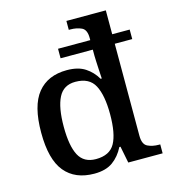

<svg xmlns="http://www.w3.org/2000/svg" viewBox="-113 -852 853 955"><g transform="rotate(-15 313.0 -375.0)"><path d="M256 10Q157 10 104.5 -53.5Q52 -117 52 -255Q52 -394 104.5 -458.5Q157 -523 255 -523Q313 -523 349 -499.5Q385 -476 407 -438H413Q413 -438 412 -452.5Q411 -467 410 -487.5Q409 -508 408 -527.5Q407 -547 407 -557V-588H241V-637H407V-648Q407 -691 382.5 -702.5Q358 -714 325 -714H317V-760H520V-637H610V-588H520V-114Q520 -70 544.5 -58Q569 -46 602 -46H609V0H432L415 -86H409Q387 -42 351 -16Q315 10 256 10ZM282 -58Q353 -58 380 -107Q407 -156 407 -256Q407 -353 380 -404.5Q353 -456 281 -456Q220 -456 194 -404.5Q168 -353 168 -255Q168 -156 194 -107Q220 -58 282 -58Z"/></g></svg>

Font: Noto Serif Tibetan Medium
Style: Regular
Weight: 500
Designer: Monotype Design Team
Foundry: Monotype Imaging Inc.
Version: Version 2.103; ttfautohint (v1.8.4.7-5d5b)